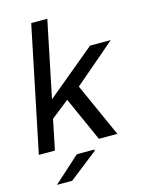

<svg xmlns="http://www.w3.org/2000/svg" viewBox="-134 -812 834 1084"><g transform="rotate(-15 283.0 -270.0)"><path d="M566 -521 324 -314 465 0H357L241 -259L136 -176L100 0H6L157 -730H251L159 -284L445 -521ZM61 190 214 52H317V59L150 190Z"/></g></svg>

Font: Nacelle
Style: Italic
Weight: 400
Italic angle: -12°
Designer: Sora Sagano
Foundry: Sora Sagano
Version: Version 1.000;FEAKit 1.0